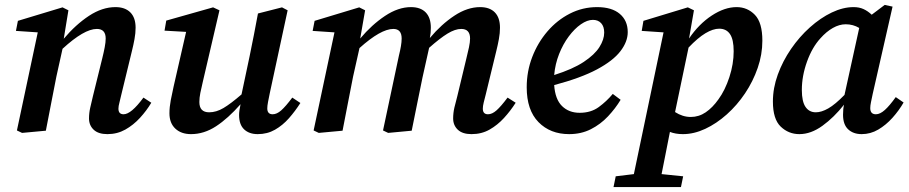

<svg xmlns="http://www.w3.org/2000/svg" viewBox="-20 -533 3709 783"><path d="M418 14Q381 14 362 -4Q343 -22 343 -50Q343 -72 348 -94Q353 -116 359 -141L397 -295Q403 -319 407 -340Q411 -361 411 -376Q411 -415 375 -415Q323 -415 235 -334L210 -221Q199 -166 188.5 -111Q178 -56 167 0L70 9L49 -1L134 -401L45 -407L53 -448L235 -503L259 -491L240 -375Q289 -433 343 -468.5Q397 -504 451 -504Q490 -504 511.5 -482.5Q533 -461 533 -420Q533 -398 528.5 -373.5Q524 -349 518 -325L475 -148Q471 -129 467 -114.5Q463 -100 463 -90Q463 -67 484 -67Q515 -67 565 -135L597 -114Q578 -82 551 -52.5Q524 -23 491 -4.5Q458 14 418 14Z M1031 14Q996 14 975.5 -5.5Q955 -25 955 -64Q955 -80 961 -108Q910 -50 861 -18Q812 14 759 14Q719 14 695 -8.5Q671 -31 671 -71Q671 -96 676.5 -125Q682 -154 688 -180L739 -403L651 -408L658 -449L849 -503L875 -491L807 -199Q801 -174 797 -154Q793 -134 793 -117Q793 -75 833 -75Q862 -75 891.5 -92.5Q921 -110 965 -148L998 -304Q1007 -348 1015.5 -391Q1024 -434 1032 -478L1130 -503L1153 -491L1080 -152Q1076 -133 1073 -117Q1070 -101 1070 -91Q1070 -67 1092 -67Q1109 -67 1127 -83Q1145 -99 1172 -135L1205 -113Q1184 -80 1158.5 -51Q1133 -22 1101.5 -4Q1070 14 1031 14Z M1903 14Q1866 14 1847 -4Q1828 -22 1828 -50Q1828 -72 1833 -94Q1838 -116 1845 -141L1882 -295Q1888 -319 1892.5 -340Q1897 -361 1897 -376Q1897 -415 1861 -415Q1836 -415 1805 -396Q1774 -377 1730 -338L1703 -217Q1692 -163 1681 -109Q1670 -55 1659 0L1563 9L1542 -1L1607 -307Q1612 -327 1615 -344.5Q1618 -362 1618 -376Q1618 -415 1584 -415Q1533 -415 1446 -337L1420 -221Q1409 -166 1398.5 -111Q1388 -56 1377 0L1280 9L1259 -1L1344 -401L1255 -407L1263 -448L1445 -503L1469 -491L1449 -376Q1496 -432 1550 -468Q1604 -504 1656 -504Q1695 -504 1716 -482.5Q1737 -461 1737 -420Q1737 -409 1736 -398.5Q1735 -388 1733 -378Q1780 -434 1833 -469Q1886 -504 1938 -504Q1977 -504 1998 -482.5Q2019 -461 2019 -420Q2019 -398 2014.5 -373.5Q2010 -349 2004 -325L1961 -148Q1956 -129 1952.5 -114.5Q1949 -100 1949 -90Q1949 -67 1970 -67Q1987 -67 2005 -83Q2023 -99 2050 -135L2083 -114Q2062 -81 2035.5 -52Q2009 -23 1976.5 -4.5Q1944 14 1903 14Z M2398 -452Q2375 -452 2349 -434Q2323 -416 2299.5 -384.5Q2276 -353 2260 -312.5Q2244 -272 2240 -227Q2316 -251 2360.5 -280.5Q2405 -310 2424.5 -341Q2444 -372 2444 -400Q2444 -425 2431.5 -438.5Q2419 -452 2398 -452ZM2301 14Q2224 14 2176 -35Q2128 -84 2128 -177Q2128 -242 2150.5 -300.5Q2173 -359 2212.5 -405Q2252 -451 2304 -477.5Q2356 -504 2415 -504Q2475 -504 2507.5 -476.5Q2540 -449 2540 -402Q2540 -363 2510 -324Q2480 -285 2414.5 -250Q2349 -215 2240 -186Q2244 -128 2272 -100.5Q2300 -73 2344 -73Q2390 -73 2422 -96.5Q2454 -120 2479 -150L2511 -126Q2490 -91 2459.5 -58.5Q2429 -26 2389.5 -6Q2350 14 2301 14Z M2913 -416Q2888 -416 2857 -397.5Q2826 -379 2788 -339L2733 -76Q2764 -56 2797 -56Q2830 -56 2858 -75Q2886 -94 2910 -128Q2937 -165 2954.5 -218.5Q2972 -272 2972 -324Q2972 -372 2957 -394Q2942 -416 2913 -416ZM2765 14Q2735 14 2712 5Q2702 54 2694 96.5Q2686 139 2678 177L2766 186L2757 230H2482L2491 186L2565 177L2686 -401L2597 -407L2604 -448L2785 -503L2810 -491L2790 -376Q2830 -435 2882.5 -469.5Q2935 -504 2984 -504Q3028 -504 3058.5 -472.5Q3089 -441 3089 -367Q3089 -311 3070 -256Q3051 -201 3018.5 -152.5Q2986 -104 2944 -66.5Q2902 -29 2856 -7.5Q2810 14 2765 14Z M3250 -166Q3250 -119 3265 -97Q3280 -75 3307 -75Q3330 -75 3358 -91Q3386 -107 3424 -146L3484 -419Q3459 -434 3429 -434Q3403 -434 3376.5 -419Q3350 -404 3326 -377Q3292 -340 3271 -281.5Q3250 -223 3250 -166ZM3494 14Q3460 14 3439 -5.5Q3418 -25 3418 -65Q3418 -89 3422 -106Q3381 -54 3334 -20Q3287 14 3240 14Q3196 14 3164 -16.5Q3132 -47 3132 -119Q3132 -174 3152 -229Q3172 -284 3206 -333.5Q3240 -383 3283 -421.5Q3326 -460 3372 -482Q3418 -504 3461 -504Q3484 -504 3501.5 -496Q3519 -488 3535 -473L3588 -513L3620 -506L3539 -150Q3535 -131 3532 -116.5Q3529 -102 3529 -92Q3529 -67 3552 -67Q3569 -67 3588.5 -84.5Q3608 -102 3633 -137L3665 -115Q3646 -82 3619.5 -52.5Q3593 -23 3561.5 -4.5Q3530 14 3494 14Z"/></svg>

Font: Source Serif 4 SmText Semibold
Style: Italic
Weight: 600
Italic angle: -12°
Designer: Frank Grießhammer
Foundry: Adobe
Version: Version 4.005;hotconv 1.1.0;makeotfexe 2.6.0